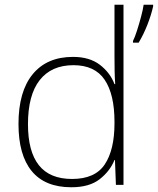

<svg xmlns="http://www.w3.org/2000/svg" viewBox="-20 -780 666 810"><path d="M281 10Q170 10 114 -58Q58 -126 58 -257Q58 -394 118 -467Q178 -540 288 -540Q358 -540 401.5 -506.5Q445 -473 463 -425H466Q464 -454 463.5 -484.5Q463 -515 463 -544V-760H501V0H469L465 -105H463Q444 -58 400.5 -24Q357 10 281 10ZM284 -25Q381 -25 422 -86.5Q463 -148 463 -260V-266Q463 -382 421.5 -443.5Q380 -505 290 -505Q197 -505 147.5 -442Q98 -379 98 -256Q98 -141 144 -83Q190 -25 284 -25ZM626 -753Q618 -717 602 -676Q586 -635 565 -600H541V-607Q549 -623 558 -651Q567 -679 575 -709Q583 -739 586 -760H626Z"/></svg>

Font: Noto Sans Arabic UI XLt
Style: Regular
Weight: 200
Designer: Monotype Design Team, Nadine Chahine and Nizar Qandah
Foundry: Monotype Imaging Inc.
Version: Version 2.010; ttfautohint (v1.8.4.7-5d5b)